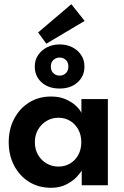

<svg xmlns="http://www.w3.org/2000/svg" viewBox="-20 -882 592 914"><path d="M369 0V-71.5Q364.5 -60.5 346 -40.5Q327.5 -20.5 296.2 -4.2Q265 12 223 12Q164 12 118.5 -16.2Q73 -44.5 47.2 -93.8Q21.5 -143 21.5 -205Q21.5 -267 47.2 -316.2Q73 -365.5 118.5 -394Q164 -422.5 223 -422.5Q264 -422.5 294.2 -408.8Q324.5 -395 343.2 -376.8Q362 -358.5 367.5 -344V-410.5H493.5V0ZM146 -205Q146 -170.5 161.5 -144.2Q177 -118 202.5 -103.5Q228 -89 258 -89Q289.5 -89 314 -103.8Q338.5 -118.5 352.8 -144.8Q367 -171 367 -205Q367 -239 352.8 -265.2Q338.5 -291.5 314 -306.5Q289.5 -321.5 258 -321.5Q228 -321.5 202.5 -306.8Q177 -292 161.5 -265.8Q146 -239.5 146 -205ZM264 -460.5Q211 -460.5 178.2 -489.8Q145.5 -519 145.5 -565.5Q145.5 -596 161.5 -619.8Q177.5 -643.5 204.2 -657Q231 -670.5 264 -670.5Q297.5 -670.5 324.2 -657Q351 -643.5 366.5 -619.8Q382 -596 382 -565.5Q382 -519 349 -489.8Q316 -460.5 264 -460.5ZM264 -522Q281.5 -522 293.5 -533.8Q305.5 -545.5 305.5 -565.5Q305.5 -585.5 293.2 -596.8Q281 -608 264 -608Q247 -608 234.5 -596.8Q222 -585.5 222 -565.5Q222 -545 234.2 -533.5Q246.5 -522 264 -522ZM200.5 -674 161.5 -727.5 319.5 -862 383 -782.5Z"/></svg>

Font: League Spartan Thin SemiBold
Style: Regular
Weight: 600
Version: Version 2.002